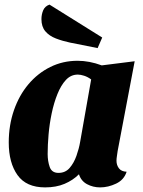

<svg xmlns="http://www.w3.org/2000/svg" viewBox="-20 -794 622 834"><path d="M176 20Q94 20 56 -33.5Q18 -87 18 -175Q18 -250 40.5 -315Q63 -380 103.5 -428Q144 -476 198.5 -503Q253 -530 317 -530Q368 -530 422 -510L565 -528L491 -138Q490 -129 488 -117Q486 -105 486 -96Q486 -77 496.5 -63Q507 -49 530 -48Q519 -13 484.5 3.5Q450 20 415 20Q384 20 358 6Q332 -8 323 -37Q297 -11 260.5 4.5Q224 20 176 20ZM234 -43Q264 -43 282.5 -64.5Q301 -86 312 -117Q323 -148 328 -177L376 -449Q361 -460 345.5 -465Q330 -470 318 -470Q288 -470 266.5 -447Q245 -424 229.5 -385.5Q214 -347 204.5 -301.5Q195 -256 191 -210Q187 -164 187 -125Q187 -94 196 -68.5Q205 -43 234 -43ZM404 -585 284 -609Q251 -616 222.5 -627Q194 -638 177 -658Q160 -678 160 -711Q160 -731 167.5 -749Q175 -767 195 -774L424 -631Z"/></svg>

Font: Sansita Swashed
Style: Bold
Weight: 700
Designer: Pablo Cosgaya
Foundry: Omnibus-Type
Version: Version 1.003; ttfautohint (v1.8.3)